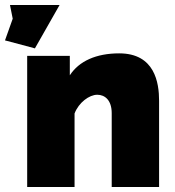

<svg xmlns="http://www.w3.org/2000/svg" viewBox="-61 -750 702 770"><path d="M178 -730H-21L-10 -675L-41 -588L79 -556ZM577 -346C577 -418 560 -536 417 -536C325 -536 256 -505 219 -448V-526H48V0H238V-295C255 -339 297 -370 329 -370C360 -370 387 -348 387 -296V0H577Z"/></svg>

Font: Raleway Black
Style: Regular
Weight: 900
Designer: Matt McInerney, Pablo Impallari, Rodrigo Fuenzalida
Foundry: Matt McInerney, Pablo Impallari, Rodrigo Fuenzalida
Version: Version 3.000g; ttfautohint (v1.5) -l 8 -r 28 -G 28 -x 14 -D